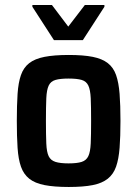

<svg xmlns="http://www.w3.org/2000/svg" viewBox="-20 -737 546 765"><path d="M254 8Q196 8 157.5 0.5Q119 -7 96.5 -25Q74 -43 63.5 -73Q53 -103 50 -148Q47 -193 47 -255Q47 -318 50 -363Q53 -408 63.5 -438Q74 -468 96.5 -485.5Q119 -503 157.5 -510.5Q196 -518 254 -518Q312 -518 349.5 -510.5Q387 -503 409.5 -485.5Q432 -468 442.5 -438Q453 -408 456.5 -363Q460 -318 460 -255Q460 -193 456.5 -148Q453 -103 442.5 -73Q432 -43 409.5 -25Q387 -7 349.5 0.5Q312 8 254 8ZM253 -86Q287 -86 305.5 -92Q324 -98 332 -115Q340 -132 341.5 -166Q343 -200 343 -255Q343 -312 341.5 -345.5Q340 -379 332 -396Q324 -413 305.5 -418.5Q287 -424 253 -424Q220 -424 201 -418.5Q182 -413 174 -396Q166 -379 164.5 -345.5Q163 -312 163 -255Q163 -199 164.5 -165Q166 -131 174 -114.5Q182 -98 201 -92Q220 -86 253 -86ZM195 -577 109 -710V-717H187L252 -631L318 -717H396V-710L310 -577Z"/></svg>

Font: Saira SemiCondensed SemiBold
Style: Regular
Weight: 600
Width: 4
Designer: Hector Gatti with collaboration of the Omnibus-Type team
Foundry: Omnibus-Type
Version: Version 1.101